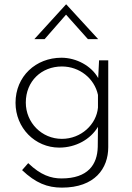

<svg xmlns="http://www.w3.org/2000/svg" viewBox="-20 -667 604 878"><path d="M282 -600 382 -488H429L283 -647H282L137 -488H184ZM433 -391 429 -310C398 -366 329 -403 261 -403C144 -403 51 -318 51 -197C51 -82 140 8 251 8C327 8 394 -30 428 -87L427 5C425 85 383 149 261 149C214 149 166 134 109 79L81 111C143 170 197 191 263 191C414 191 475 103 475 6V-391ZM263 -32C171 -32 98 -106 98 -198C98 -296 170 -363 263 -363C344 -363 412 -308 428 -233V-175C421 -98 351 -32 263 -32Z"/></svg>

Font: Sulaf Light
Style: Regular
Weight: 300
Designer: Bandar Raffah (Arabic) and Santiago Orozco (Latin)
Foundry: Caramella and Typemade
Version: Version 1.005;PS 001.005;hotconv 1.0.88;makeotf.lib2.5.64775